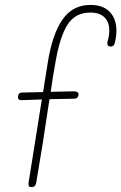

<svg xmlns="http://www.w3.org/2000/svg" viewBox="-20 -760 493 780"><path d="M453 -635Q453 -614 449 -597Q446 -581 442 -576Q438 -571 430 -571Q416 -571 416 -583Q416 -589 417 -592Q424 -614 424 -636Q424 -670 404.5 -689.5Q385 -709 347 -709Q286 -709 254.5 -660Q223 -611 205 -505Q194 -445 186 -387L278 -389Q299 -389 299 -378Q299 -359 280 -359L181 -357Q154 -173 127 -17Q124 0 109 0Q99 0 97 -4.5Q95 -9 96 -17L150 -356L67 -353Q53 -353 53 -364Q53 -384 70 -384L155 -386L174 -505Q192 -620 233.5 -680Q275 -740 347 -740Q399 -740 426 -711.5Q453 -683 453 -635Z"/></svg>

Font: Mali ExtraLight
Style: Italic
Weight: 275
Italic angle: -10°
Version: Version 1.000; ttfautohint (v1.6)